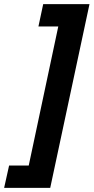

<svg xmlns="http://www.w3.org/2000/svg" viewBox="-90 -745 453 929"><path d="M-70 164H153L343 -725H119L96 -617H192L49 56H-46Z"/></svg>

Font: Noto Sans Display SemiCondensed Extra
Style: Italic
Weight: 800
Width: 4
Italic angle: -12°
Designer: Monotype Design Team
Foundry: Monotype Imaging Inc.
Version: Version 1.900